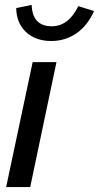

<svg xmlns="http://www.w3.org/2000/svg" viewBox="-20 -762 403 782"><path d="M5 0 113 -509H210L103 0ZM189 -595Q125 -595 86 -631.5Q47 -668 46 -729L109 -742Q112 -655 191 -655Q259 -655 299 -737L363 -717Q337 -658 291.5 -626.5Q246 -595 189 -595Z"/></svg>

Font: Red Hat Display Medium
Style: Italic
Weight: 500
Italic angle: -12°
Designer: Pentagram, MCKL
Foundry: Pentagram, MCKL
Version: Version 1.023; ttfautohint (v1.8.3)